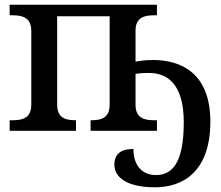

<svg xmlns="http://www.w3.org/2000/svg" viewBox="-20 -556 940 816"><path d="M639 240C756 240 874 175 874 -39C874 -249 745 -301 631 -301C601 -301 576 -298 556 -294V-426C556 -483 595 -491 635 -491H647V-536H21V-491H34C74 -491 113 -482 113 -425V-111C113 -53 74 -45 34 -45H21V0H303V-45H301C261 -45 223 -53 223 -111V-487H446V-111C446 -53 408 -45 368 -45H365V0H647V-45H635C595 -45 556 -53 556 -111V-242C574 -245 592 -246 613 -246C693 -246 761 -197 761 -36C761 141 709 188 643 188C582 188 547 145 547 77C489 77 466 103 466 144C466 193 512 240 639 240Z"/></svg>

Font: Noto Serif Medium
Style: Regular
Weight: 500
Designer: Monotype Design Team
Foundry: Monotype Imaging Inc.
Version: Version 2.013